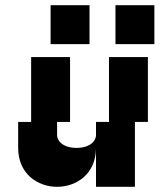

<svg xmlns="http://www.w3.org/2000/svg" viewBox="-20 -720 615 740"><path d="M100 -250H50V-150C50 -50 125 0 200 0C275 0 350 -50 350 -150V0H500V-250H550V-500H400V-250H350V-200C350 -175 325 -150 275 -150C225 -150 200 -175 200 -200V-250H250V-500H100ZM175 -550H325V-700H175ZM425 -550H575V-700H425Z"/></svg>

Font: LS-VG5000 Bold Shifted
Style: Regular
Weight: 400
Designer: Justin Bihan, 2021
Foundry: Justin Bihan, 2021
Version: Version 1.000;Glyphs 3.1.2 (3151)